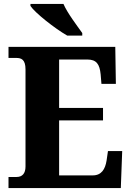

<svg xmlns="http://www.w3.org/2000/svg" viewBox="-20 -951 663 971"><path d="M320 -771H396V-784C369 -822 320 -886 301 -931H134V-921C157 -886 257 -807 320 -771ZM23 0H591L598 -187H526L519 -139C512 -95 493 -64 449 -64H279V-342H501V-405H279V-650H422C468 -650 484 -626 489 -575L493 -527H566L563 -714H23V-658H62C87 -658 109 -651 109 -600V-109C109 -74 93 -56 64 -56H23Z"/></svg>

Font: Noto Serif Lao SemiCondensed ExtraBold
Style: Regular
Weight: 800
Width: 4
Designer: Monotype Design Team
Foundry: Monotype Imaging Inc.
Version: Version 2.003